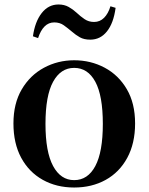

<svg xmlns="http://www.w3.org/2000/svg" viewBox="-20 -821 663 857"><path d="M311 16Q232 16 170.5 -18.5Q109 -53 74.5 -117Q40 -181 40 -270Q40 -359 77 -422Q114 -485 176 -518.5Q238 -552 311 -552Q385 -552 447 -519Q509 -486 546 -423Q583 -360 583 -270Q583 -181 548 -116.5Q513 -52 451.5 -18Q390 16 311 16ZM311 -17Q372 -17 405.5 -80Q439 -143 439 -268Q439 -394 405.5 -456Q372 -518 311 -518Q251 -518 217 -456Q183 -394 183 -268Q183 -143 217 -80Q251 -17 311 -17ZM127 -659Q136 -724 166 -762.5Q196 -801 241 -801Q267 -801 286.5 -790Q306 -779 321 -765Q339 -748 357.5 -735.5Q376 -723 400 -723Q426 -723 444.5 -741.5Q463 -760 473 -793L496 -786Q487 -718 457.5 -681Q428 -644 383 -644Q355 -644 336.5 -654.5Q318 -665 302 -679Q283 -695 265 -708Q247 -721 222 -721Q197 -721 179 -703Q161 -685 150 -651Z"/></svg>

Font: Noto Serif KR ExtraLight
Style: Bold
Weight: 700
Version: Version 2.002-H1;hotconv 1.1.0;makeotfexe 2.6.0